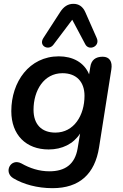

<svg xmlns="http://www.w3.org/2000/svg" viewBox="-20 -792 640 1002"><path d="M254 190C395 190 475 116 497 -23L561 -429C568 -471 551 -496 516 -496C479 -496 456 -479 451 -441L445 -404C419 -467 359 -498 287 -498C133 -498 39 -365 39 -212C39 -88 116 -12 234 -12C304 -12 363 -41 398 -95L385 -17C371 66 319 102 238 102C184 102 136 86 92 61C36 31 -3 106 49 138C102 170 175 190 254 190ZM269 -100C196 -100 155 -144 155 -219C155 -320 209 -410 306 -410C379 -410 421 -365 421 -292C421 -190 366 -100 269 -100ZM485 -593 425 -729C412 -758 391 -772 363 -772C334 -772 312 -757 294 -729L206 -593C180 -552 234 -525 259 -559L357 -689L425 -561C444 -524 504 -550 485 -593Z"/></svg>

Font: SN Pro Semibold
Style: Italic
Weight: 600
Italic angle: -9°
Designer: Tobias Whetton
Foundry: Supernotes
Version: Version 1.001;Glyphs 3.2 (3249)